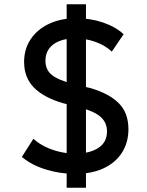

<svg xmlns="http://www.w3.org/2000/svg" viewBox="-20 -800 688 900"><path d="M331.5 15Q262 15 195 -5.5Q128 -26 82.5 -64.5L136.5 -149.5Q160.5 -127.5 192.5 -112Q224.5 -96.5 260.5 -88.2Q296.5 -80 331.5 -80Q400 -80 440.8 -106.5Q481.5 -133 481.5 -183.5Q481.5 -225.5 451.8 -252Q422 -278.5 348.5 -298.5L276.5 -316Q185 -342.5 139 -389.5Q93 -436.5 93 -509.5Q93 -571 124.5 -617.2Q156 -663.5 211.2 -689Q266.5 -714.5 337 -714.5Q405 -714.5 463.8 -694.2Q522.5 -674 559.5 -639.5L504 -558Q473.5 -587 427.8 -603.5Q382 -620 333 -620Q290.5 -620 259 -607.8Q227.5 -595.5 210.2 -572.2Q193 -549 193 -515.5Q193 -473.5 222 -449.5Q251 -425.5 325 -405L402.5 -387.5Q490.5 -362 536.2 -316.8Q582 -271.5 582 -194.5Q582 -132.5 552.2 -85.2Q522.5 -38 466.5 -11.5Q410.5 15 331.5 15ZM292.5 80V-780H383V80Z"/></svg>

Font: Geologica Cursive Medium
Style: Regular
Weight: 500
Designer: Sindre Bremnes, Frode Helland
Foundry: Monokrom Skriftforlag AS
Version: Version 1.010;gftools[0.9.28]